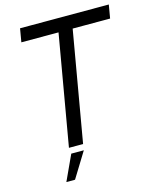

<svg xmlns="http://www.w3.org/2000/svg" viewBox="-128 -786 846 1049"><g transform="rotate(-15 295.0 -261.5)"><path d="M288 -640H368L257 0H177ZM88 -700H590L577 -624H75ZM181 34H252L164 177H115Z"/></g></svg>

Font: Fixel Italic Variable 20240409 Display Thin
Style: Italic
Weight: 100
Italic angle: -10°
Designer: AlfaBravo + MacPaw
Foundry: Kyrylo Tkachov, Marchela Mozhyna, Serhii Makarenko, Maria Weinstein, Zakhar Kryvoshyya
Version: Version 1.211;Glyphs 3.2 (3225)